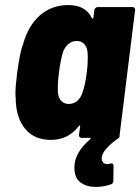

<svg xmlns="http://www.w3.org/2000/svg" viewBox="-20 -545 554 759"><path d="M366 -517H504Q509 -517 512 -513.5Q515 -510 514 -505L453 -12Q453 -5 451 0H450Q418 22 400 43Q382 64 382 80Q382 92 388.5 98Q395 104 404 104Q407 104 415 102L421 101Q429 101 429 111L428 170Q428 181 418 184Q388 194 359 194Q323 194 298.5 176.5Q274 159 274 117Q274 59 336 6Q338 4 338 2Q338 0 335 0H303Q292 0 292 -12L297 -45Q297 -49 295 -49Q293 -49 291 -46Q250 8 181 8Q116 8 80 -35Q44 -78 42 -153Q42 -154 42.5 -155.5Q43 -157 42 -159Q41 -163 41 -176Q41 -203 48 -259Q60 -344 70 -367Q72 -371 72 -373Q92 -444 138 -484.5Q184 -525 251 -525Q318 -525 343 -474Q345 -471 347 -471Q349 -471 349 -475L353 -505Q354 -510 357.5 -513.5Q361 -517 366 -517ZM323 -258Q327 -287 327 -315Q327 -331 326 -339Q324 -359 313 -371Q302 -383 283 -383Q265 -383 250.5 -371Q236 -359 229 -339Q219 -306 213 -258Q207 -215 209 -179Q211 -158 222.5 -146Q234 -134 252 -134Q271 -134 285.5 -146.5Q300 -159 306 -179Q317 -210 323 -258Z"/></svg>

Font: Barlow Semi Condensed ExtraBold
Style: Italic
Weight: 800
Width: 4
Italic angle: -7°
Designer: Jeremy Tribby
Foundry: Tribby Type
Version: Version 1.408